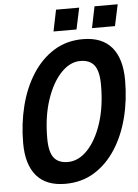

<svg xmlns="http://www.w3.org/2000/svg" viewBox="-60 -937 720 999"><g transform="rotate(-5 300.0 -437.5)"><path d="M241 16Q141 16 90.5 -43Q40 -102 40 -214Q40 -316 63.5 -408.5Q87 -501 133 -572.5Q179 -644 245 -685Q311 -726 396 -726Q496 -726 546.5 -666.5Q597 -607 597 -494Q597 -391 573.5 -299Q550 -207 504 -136Q458 -65 392 -24.5Q326 16 241 16ZM264 -96Q319 -96 366 -145Q413 -194 441.5 -280.5Q470 -367 470 -480Q470 -552 446.5 -583Q423 -614 373 -614Q319 -614 272 -564.5Q225 -515 196 -428Q167 -341 167 -228Q167 -157 190.5 -126.5Q214 -96 264 -96ZM248 -779 271 -891H392L368 -779ZM449 -779 472 -891H593L569 -779Z"/></g></svg>

Font: Geist Mono SemiBold
Style: Italic
Weight: 600
Italic angle: -12°
Monospace: yes
Designer: Basement.studio, Andrés Briganti, Mateo Zaragoza
Foundry: Basement.studio, Vercel, Andrés Briganti, Guido Ferreyra, Mateo Zaragoza
Version: Version 1.500; ttfautohint (v1.8.4.7-5d5b)